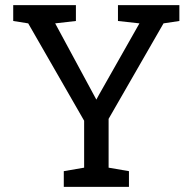

<svg xmlns="http://www.w3.org/2000/svg" viewBox="-20 -731 753 751"><path d="M441.4 -710.9H681.6V-648.9L619.6 -639.6L404.8 -266.1V-75.2L484.4 -61.5V0H229.5V-61.5L309.1 -75.2V-258.8L90.3 -639.6L31.7 -648.9V-710.9H276.9V-648.9L195.8 -639.6L356.9 -341.3L357.4 -342.3L367.2 -360.4L525.4 -639.6L441.4 -648.9Z"/></svg>

Font: Battambang
Style: Regular
Weight: 400
Designer: Danh Hong
Version: Version 8.002; ttfautohint (v1.8.3)